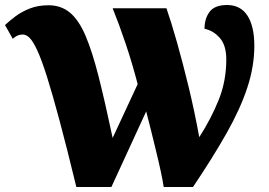

<svg xmlns="http://www.w3.org/2000/svg" viewBox="-33 -747 1076 767"><path d="M272 0Q234 -157 205 -265Q176 -373 154.5 -441Q133 -509 116 -545.5Q99 -582 85.5 -595.5Q72 -609 59 -609Q45 -609 35 -604Q25 -599 18 -592L-13 -647Q4 -663 28.5 -681.5Q53 -700 86 -713Q119 -726 161 -726Q211 -726 246.5 -696.5Q282 -667 309 -603.5Q336 -540 361.5 -439Q387 -338 417 -196L517 -411Q495 -495 469.5 -571Q444 -647 417 -714H632Q651 -659 674 -578Q697 -497 720.5 -400Q744 -303 763 -199Q810 -272 840.5 -347.5Q871 -423 871 -510Q871 -566 845 -595.5Q819 -625 784 -632Q784 -673 804.5 -700Q825 -727 874 -727Q928 -727 955.5 -684.5Q983 -642 983 -564Q983 -482 955 -397Q927 -312 872.5 -215.5Q818 -119 738 0H621Q617 -26 609 -63.5Q601 -101 590.5 -143.5Q580 -186 570 -227.5Q560 -269 551 -302L412 0Z"/></svg>

Font: Noto Serif Black
Style: Regular
Weight: 900
Designer: Monotype Design Team
Foundry: Monotype Imaging Inc.
Version: Version 2.014; ttfautohint (v1.8.4.7-5d5b)